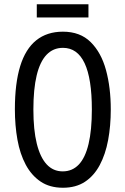

<svg xmlns="http://www.w3.org/2000/svg" viewBox="-20 -873 590 903"><path d="M501 -358Q501 -281 488.5 -214Q476 -147 449 -96.5Q422 -46 379.5 -18Q337 10 276 10Q214 10 171 -19Q128 -48 101 -98.5Q74 -149 62 -216Q50 -283 50 -359Q50 -481 75 -562Q100 -643 150.5 -683.5Q201 -724 276 -724Q357 -724 406.5 -675Q456 -626 478.5 -543.5Q501 -461 501 -358ZM137 -358Q137 -262 153 -197.5Q169 -133 199.5 -100Q230 -67 275 -67Q320 -67 350.5 -99Q381 -131 396.5 -196Q412 -261 412 -358Q412 -503 378 -575.5Q344 -648 276 -648Q230 -648 199 -615.5Q168 -583 152.5 -518.5Q137 -454 137 -358ZM396 -853V-791H153V-853Z"/></svg>

Font: Noto Sans ExtraCondensed
Style: Regular
Weight: 400
Width: 2
Designer: Monotype Design Team
Foundry: Monotype Imaging Inc.
Version: Version 2.013